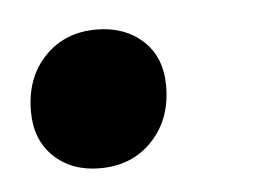

<svg xmlns="http://www.w3.org/2000/svg" viewBox="-29 -195 323 237"><g transform="rotate(-5 133.0 -76.5)"><path d="M87 9Q52 9 30 -12Q8 -33 8 -68Q8 -110 33 -136Q58 -162 97 -162Q132 -162 154.5 -141.5Q177 -121 177 -85Q177 -44 152 -17.5Q127 9 87 9Z"/></g></svg>

Font: Prodigy Sans SemiBold
Style: Italic
Weight: 600
Italic angle: -13°
Designer: Wei Huang
Foundry: Wei Huang
Version: Version 1.003; ttfautohint (v1.8.3)